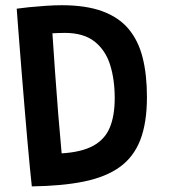

<svg xmlns="http://www.w3.org/2000/svg" viewBox="-20 -682 639 718"><path d="M99 15Q96 -9.5 91.8 -55Q87.5 -100.5 82.2 -158.8Q77 -217 71.8 -280.5Q66.5 -344 61.5 -405.5Q56.5 -467 52.5 -518.8Q48.5 -570.5 45.8 -605.2Q43 -640 42.5 -649.5Q59 -652 88.2 -655Q117.5 -658 150.5 -660.2Q183.5 -662.5 211 -662.5Q301 -662.5 362.5 -640Q424 -617.5 460.8 -573.8Q497.5 -530 513.5 -466.2Q529.5 -402.5 529.5 -319.5Q529.5 -223 504.8 -159Q480 -95 428 -57.5Q376 -20 294.2 -3.2Q212.5 13.5 99 15ZM210.5 -108.5Q285 -113 328.5 -136.8Q372 -160.5 390.5 -204.8Q409 -249 409 -315Q409 -384.5 391.8 -439.5Q374.5 -494.5 333.5 -526.8Q292.5 -559 222 -559Q211 -559 198.8 -558.5Q186.5 -558 176 -557.5Q180.5 -489 186 -411Q191.5 -333 197.8 -255Q204 -177 210.5 -108.5Z"/></svg>

Font: Grandstander Thin Medium
Style: Regular
Weight: 500
Version: Version 1.200